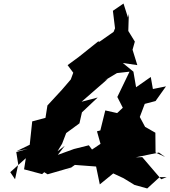

<svg xmlns="http://www.w3.org/2000/svg" viewBox="-20 -973 962 1085"><path d="M331 -161 354 -221 429 -276 443 -338 532 -422 441 -398 589 -527 571 -518 641 -560 712 -568 643 -425 674 -364 642 -334 575 -349 547 -236 528 -231 548 -160 500 -128 482 -152 398 -131 307 -98 346 -149 305 -118ZM38 0 126 -79 116 -16 218 11 230 0 249 12 384 -27 344 1 403 -41 523 -32 544 69 620 7 678 34 740 72 812 92 882 28H922L891 40L784 -85L747 -84L878 -111L913 -86L859 -111L858 -223L800 -256L770 -312L798 -386L859 -402L918 -485L844 -470L832 -538L749 -480L734 -568L674 -617L756 -605L729 -692L742 -738L705 -798L708 -895L703 -874L678 -953L618 -912L630 -813L622 -793L542 -737L535 -739L426 -652L362 -605L394 -562L380 -524L313 -446L333 -469L248 -377L237 -307L162 -287L148 -155L74 -119L138 -132L72 -114L83 -44L65 40Z"/></svg>

Font: Hussar Lance
Style: Italic
Weight: 700
Foundry: Cannot Into Space Fonts, PlusOne Fonts
Version: Version 2.27